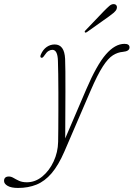

<svg xmlns="http://www.w3.org/2000/svg" viewBox="-118 -678 660 948"><path d="M307.5 -236Q359.5 -357.5 404.8 -409.5Q450 -461.5 496.5 -461.5Q521.5 -461.5 521.5 -444Q521.5 -425 489 -422Q463.5 -420 439.8 -405.2Q416 -390.5 389.8 -350Q363.5 -309.5 329 -229.5L200 70Q170.5 138 136.8 177.5Q103 217 62.2 233.5Q21.5 250 -29 250Q-62.5 250 -80.2 239.8Q-98 229.5 -98 215.5Q-98 193.5 -74 193.5Q-63 193.5 -51.2 200.5Q-39.5 207.5 -23.8 214.8Q-8 222 14.5 222Q56 222 90.8 193.5Q125.5 165 146.8 119.2Q168 73.5 169 22.5Q169.5 -2 169.8 -41.8Q170 -81.5 170.2 -128.8Q170.5 -176 170.2 -223.5Q170 -271 169.5 -311.5Q169 -352 168 -377.5Q166.5 -432 140.5 -432Q131 -432 121.5 -426.2Q112 -420.5 101.5 -404.5Q96 -396.5 92.8 -394.2Q89.5 -392 85.5 -393Q78 -396 84 -409.5Q94.5 -433.5 112.5 -446Q130.5 -458.5 152 -458.5Q200 -458.5 203.5 -387.5Q204.5 -369 204.8 -325.5Q205 -282 205 -224.8Q205 -167.5 204.5 -107Q204 -46.5 204 5.5ZM393.5 -621.5Q410.5 -639 422.2 -649Q434 -659 445.5 -657.5Q454.5 -656.5 457.8 -649.5Q461 -642.5 458 -634Q454.5 -624.5 444 -615.5Q433.5 -606.5 419.5 -596.5L311 -519.5Q304.5 -515 301.5 -518.5Q297.5 -521.5 305 -529Z"/></svg>

Font: Fraunces 9pt S000 Thin
Style: Italic
Weight: 100
Italic angle: -16°
Version: Version 1.000; ttfautohint (v1.8.3)